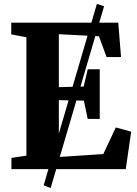

<svg xmlns="http://www.w3.org/2000/svg" viewBox="-20 -858 696 974"><path d="M201.5 82 471.5 -838 508 -826.5 237 96ZM114 -68.5V-669L37 -683.5V-743H580L594 -568.5H520.5L482 -674L278.5 -684.5V-416L404.5 -419L425 -506.5H486V-254.5H425L405.5 -347.5L278.5 -350V-61.5L504 -76.5L567.5 -211.5L645.5 -190L618 0H38V-57Z"/></svg>

Font: Merriweather 36pt ExtraBold
Style: Regular
Weight: 800
Designer: Eben Sorkin
Foundry: Eben Sorkin
Version: Version 2.100